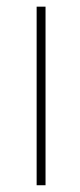

<svg xmlns="http://www.w3.org/2000/svg" viewBox="-20 -548 238 568"><path d="M114.7 -528.3V0H88.4V-528.3Z"/></svg>

Font: Mardoto Thin
Style: Regular
Weight: 250
Designer: Christian Robertson, Vahan Hovhannisyan
Foundry: Google
Version: Version 1.000